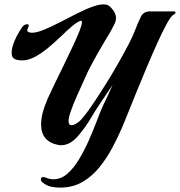

<svg xmlns="http://www.w3.org/2000/svg" viewBox="-20 -648 819 874"><path d="M253 206Q234 206 213.5 202Q193 198 173 182Q166 176 166 169Q166 158 178 158Q181 158 187 160Q206 168 223 168Q258 168 287 142.5Q316 117 340.5 76Q365 35 385 -10.5Q405 -56 420.5 -97Q436 -138 447 -163Q459 -188 470.5 -212.5Q482 -237 493 -262Q463 -218 436 -177.5Q409 -137 399 -119Q368 -66 333 -26.5Q298 13 259 13Q250 13 246 12Q167 -3 167 -82Q167 -107 175 -137Q183 -167 198 -201Q212 -232 231.5 -272Q251 -312 272 -355Q293 -398 311.5 -437.5Q330 -477 341.5 -506Q353 -535 353 -547Q353 -556 346 -553Q329 -547 306 -527Q283 -507 256 -481Q229 -455 199.5 -430.5Q170 -406 139.5 -389.5Q109 -373 80 -373Q73 -373 65.5 -374Q58 -375 50 -378Q33 -384 33 -408Q33 -431 46.5 -462.5Q60 -494 80 -523Q85 -531 92 -534.5Q99 -538 103 -538Q111 -538 111 -531Q111 -528 108 -523Q107 -519 105.5 -516Q104 -513 104 -511Q104 -504 111 -501.5Q118 -499 126 -499Q147 -499 181 -513Q215 -527 254.5 -547.5Q294 -568 333.5 -588Q373 -608 407 -619.5Q441 -631 463 -627Q473 -625 481.5 -617Q490 -609 497 -599Q508 -583 508 -566Q508 -553 501 -538.5Q494 -524 483 -504Q471 -484 454.5 -456.5Q438 -429 421.5 -399.5Q405 -370 391.5 -344.5Q378 -319 371 -302Q351 -258 332 -215.5Q313 -173 302 -141Q292 -112 292 -97Q292 -78 306 -78Q313 -78 321.5 -82.5Q330 -87 338 -93Q350 -102 370.5 -129Q391 -156 417 -195.5Q443 -235 470.5 -279.5Q498 -324 522.5 -367.5Q547 -411 566 -447.5Q585 -484 593 -506Q609 -547 621 -571.5Q633 -596 662 -596H771Q779 -596 779 -591Q779 -586 770 -581Q759 -576 739.5 -540.5Q720 -505 696 -452Q672 -399 647 -339.5Q622 -280 599 -223.5Q576 -167 559.5 -125.5Q543 -84 536 -68Q517 -24 491.5 24Q466 72 432.5 113.5Q399 155 355 180.5Q311 206 253 206Z"/></svg>

Font: Praise
Style: Regular
Weight: 400
Designer: Robert E. Leuschke
Foundry: Robert E. Leuschke
Version: Version 1.100; ttfautohint (v1.8.3)